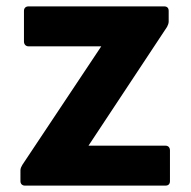

<svg xmlns="http://www.w3.org/2000/svg" viewBox="-20 -544 598 601"><path d="M58 37H498C507 37 512 32 512 23V-73C512 -82 507 -88 498 -88H257L503 -460C506 -466 508 -471 508 -477V-510C508 -519 503 -524 494 -524H69C61 -524 55 -519 55 -510V-414C55 -405 61 -399 69 -399H297L50 -28C47 -23 44 -17 44 -11V23C44 32 50 37 58 37Z"/></svg>

Font: LINE Seed JP_OTF Bold
Style: Regular
Weight: 700
Designer: LINE & Fontrix & Fontworks
Version: Version 1.009